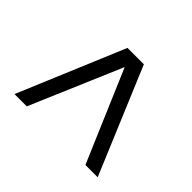

<svg xmlns="http://www.w3.org/2000/svg" viewBox="-122 -743 829 829"><g transform="rotate(-45 292.0 -329.0)"><path d="M49 -75V-150L468 -329L49 -508V-583L535 -379V-279Z"/></g></svg>

Font: Libra Sans
Style: Regular
Weight: 400
Foundry: Context Ltd
Version: Version 1.000; ttfautohint (v1.3)